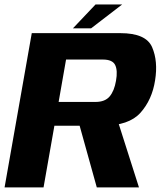

<svg xmlns="http://www.w3.org/2000/svg" viewBox="-31 -820 714 840"><path d="M-11 0H159.5L207 -270H417.5Q533 -270 583.8 -327Q634.5 -384 647.5 -468.5Q661 -552 634.5 -613.5Q608 -675 495.5 -675H108ZM392.5 0H577L474.5 -321.5L305 -314.5ZM225.5 -374 258 -559.5H419Q461.5 -559.5 473 -535.2Q484.5 -511 476.5 -466.5Q469 -422.5 448.8 -398.2Q428.5 -374 386.5 -374ZM288 -696H367.5L503.5 -800.5H387Z"/></svg>

Font: Anybody
Style: Bold Italic
Weight: 700
Italic angle: -10°
Designer: Tyler Finck
Foundry: Etcetera Type Company
Version: Version 1.113;gftools[0.9.25]